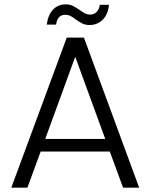

<svg xmlns="http://www.w3.org/2000/svg" viewBox="-20 -863 692 883"><path d="M485 -166H167L106 0H32L287 -690H366L620 0H546ZM464 -224 326 -602 188 -224ZM195 -750Q201 -795 224 -819Q247 -843 283 -843Q301 -843 314 -836.5Q327 -830 345 -818Q360 -807 371 -801.5Q382 -796 395 -796Q412 -796 424 -807.5Q436 -819 439 -841H481Q477 -797 452.5 -772.5Q428 -748 392 -748Q373 -748 359.5 -754.5Q346 -761 328 -774Q314 -785 303.5 -790Q293 -795 280 -795Q244 -795 238 -750Z"/></svg>

Font: Poppins-Tabular Light
Style: Regular
Weight: 300
Designer: Ninad Kale (Devanagari), Jonny Pinhorn (Latin)
Foundry: Indian Type Foundry
Version: Version 4.004